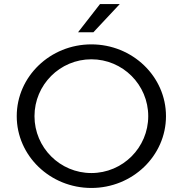

<svg xmlns="http://www.w3.org/2000/svg" viewBox="-20 -926 906 952"><path d="M367 -766H443L574 -906H476ZM63 -350C63 -153.5 228.8 6 433 6C637.2 6 803 -153.5 803 -350C803 -546.5 637.2 -706 433 -706C228.8 -706 63 -546.5 63 -350ZM151 -350C151 -505.7 277.3 -632 433 -632C588.7 -632 715 -505.7 715 -350C715 -194.3 588.7 -68 433 -68C277.3 -68 151 -194.3 151 -350Z"/></svg>

Font: Resamitz
Style: Bold
Weight: 700
Designer: gluk
Foundry: gluk
Version: Version 0.047